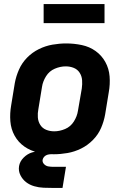

<svg xmlns="http://www.w3.org/2000/svg" viewBox="-20 -752 616 946"><path d="M245 8Q278 8 312.5 2Q347 -4 379.5 -20Q412 -36 438 -62.5Q464 -89 478 -121.5Q492 -154 498 -188L516 -298Q523 -337 520 -375.5Q517 -414 499 -446.5Q481 -479 451 -500.5Q421 -522 383 -530Q345 -538 306 -538Q273 -538 238.5 -532Q204 -526 171.5 -510Q139 -494 113.5 -468Q88 -442 73.5 -409Q59 -376 53 -343L35 -233Q28 -193 31 -154.5Q34 -116 52 -83.5Q70 -51 100 -30Q130 -9 168 -0.5Q206 8 245 8ZM247 -105Q226 -105 207.5 -112.5Q189 -120 178.5 -136.5Q168 -153 166.5 -173.5Q165 -194 169 -214L187 -324Q191 -351 207 -376.5Q223 -402 250 -413.5Q277 -425 304 -425Q325 -425 343.5 -417.5Q362 -410 372.5 -393.5Q383 -377 384.5 -357Q386 -337 383 -316L364 -206Q360 -179 344 -153.5Q328 -128 301 -116.5Q274 -105 247 -105ZM243 174H244Q244 174 244 174Q244 174 244 174H288L305 70H244Q231 70 218.5 68Q206 66 197 56.5Q188 47 190 35Q192 26 198.5 19.5Q205 13 213.5 10.5Q222 8 230 8V-11Q207 -11 184 -9.5Q161 -8 138 -1Q115 6 96.5 24.5Q78 43 74 66Q70 90 80.5 111Q91 132 108.5 145.5Q126 159 148.5 165.5Q171 172 195 173Q219 174 243 174ZM195 -638H495V-732H195Z"/></svg>

Font: Iosevka Sparkle XBdObl
Style: Regular
Weight: 800
Italic angle: -9°
Designer: Belleve Invis
Foundry: Belleve Invis
Version: Version 4.5.0; ttfautohint (v1.8.3)